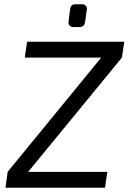

<svg xmlns="http://www.w3.org/2000/svg" viewBox="-20 -887 607 907"><path d="M459 -616 556 -615 112 -74 16 -75ZM487 -75 476 0H6L16 -75ZM567 -690 556 -615H97L108 -690ZM366 -867Q378 -867 385 -860Q392 -853 390 -840L382 -784Q379 -759 355 -759H328Q315 -759 308.5 -766.5Q302 -774 304 -786L311 -843Q313 -856 319 -861.5Q325 -867 338 -867Z"/></svg>

Font: Exo 2
Style: Italic
Weight: 400
Italic angle: -8°
Designer: Natanael Gama
Foundry: Natanael Gama
Version: Version 2.010